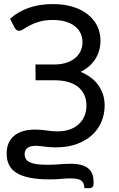

<svg xmlns="http://www.w3.org/2000/svg" viewBox="-20 -744 597 966"><path d="M404.5 202.5Q404 188.5 400.2 179.2Q396.5 170 388.2 164.2Q380 158.5 366.5 156Q353 153.5 333 153.5Q320.5 153.5 310 154.2Q299.5 155 288.2 156Q277 157 263 157.8Q249 158.5 229.5 158.5Q172.5 158.5 131.5 150.5Q90.5 142.5 64.2 126.5Q38 110.5 25.8 86.2Q13.5 62 13.5 29.5Q13.5 -29.5 51 -60.8Q88.5 -92 157 -92Q188 -92 214.8 -87.5Q241.5 -83 270 -83Q304.5 -83 331.5 -92.8Q358.5 -102.5 377 -120Q395.5 -137.5 405.2 -161Q415 -184.5 415 -212.5Q415 -242.5 404.2 -266.2Q393.5 -290 373 -306.5Q352.5 -323 323.2 -331.5Q294 -340 257 -340H159L158.5 -419.5H252.5Q283.5 -419.5 309.5 -427Q335.5 -434.5 354.5 -449Q373.5 -463.5 384.2 -484.5Q395 -505.5 395 -532.5Q395 -557 385 -577.5Q375 -598 355.8 -612.8Q336.5 -627.5 309 -635.5Q281.5 -643.5 246.5 -643.5Q206 -643.5 177.8 -635Q149.5 -626.5 130 -616.2Q110.5 -606 98 -597.5Q85.5 -589 76.5 -589Q62.5 -589 54 -604L30.5 -649.5Q71 -685.5 124.5 -704.5Q178 -723.5 246 -723.5Q301.5 -723.5 345.8 -710Q390 -696.5 421 -672Q452 -647.5 468.8 -614Q485.5 -580.5 485.5 -540.5Q485.5 -487 459 -446.2Q432.5 -405.5 385.5 -382.5Q412.5 -371.5 435 -355.2Q457.5 -339 473.2 -317.5Q489 -296 497.8 -269.8Q506.5 -243.5 506.5 -212Q506.5 -170.5 491 -132.8Q475.5 -95 444.8 -66Q414 -37 367.5 -19.8Q321 -2.5 259.5 -2.5Q242 -2.5 228.2 -3.8Q214.5 -5 203 -6.5Q191.5 -8 181.2 -9.2Q171 -10.5 160.5 -10.5Q104 -10.5 104 32.5Q104 45 109.5 54.8Q115 64.5 127.8 71.2Q140.5 78 162 81.5Q183.5 85 216 85Q250.5 85 280.5 82.5Q310.5 80 336 80Q369.5 80 391.8 86.8Q414 93.5 427 105.8Q440 118 445.5 135.2Q451 152.5 451 173Q451 179 450.5 184.2Q450 189.5 447.8 193.5Q445.5 197.5 441.2 200Q437 202.5 429.5 202.5Z"/></svg>

Font: Lato
Style: Regular
Weight: 400
Designer: Lukasz Dziedzic with Adam Twardoch and Botio Nikoltchev
Foundry: tyPoland Lukasz Dziedzic
Version: Version 2.015; 2015-08-06; http://www.latofonts.com/